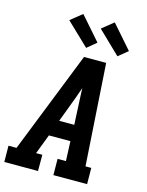

<svg xmlns="http://www.w3.org/2000/svg" viewBox="-147 -1070 888 1156"><g transform="rotate(15 297.5 -492.0)"><path d="M-4 0 -5 -101H45L296 -735H434L475 -101H511L512 0H302L301 -101H353L348 -224H214L167 -101H206V0ZM345 -325 337 -490Q336 -505 335.5 -520.5Q335 -536 335 -551Q329 -536 323.5 -520.5Q318 -505 313 -490L251 -325ZM489 -791 349 -926 421 -984 548 -839ZM294 -791 153 -926 225 -984 352 -839Z"/></g></svg>

Font: Iosevka Etoile
Style: Bold Italic
Weight: 700
Italic angle: -9°
Designer: Belleve Invis
Foundry: Belleve Invis
Version: Version 28.1.0; ttfautohint (v1.8.4)